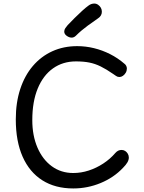

<svg xmlns="http://www.w3.org/2000/svg" viewBox="-20 -1040 811 1082"><path d="M681 -681Q687 -677 691 -669.5Q695 -662 695 -654Q695 -641 688.5 -630Q682 -619 672.5 -612.5Q663 -606 653 -606Q642 -606 634 -612Q626 -618 618 -623Q579 -650 547.5 -665.5Q516 -681 483.5 -687.5Q451 -694 408 -694Q334 -694 278.5 -654.5Q223 -615 192.5 -541Q162 -467 162 -363Q162 -276 191 -208.5Q220 -141 272 -103Q324 -65 393 -65Q437 -65 480 -79Q523 -93 562 -118.5Q601 -144 630 -178Q638 -187 646.5 -191Q655 -195 665 -195Q676 -195 685 -189.5Q694 -184 700 -174Q706 -164 706 -152Q706 -139 698 -125Q690 -111 673 -94Q621 -39 547 -8.5Q473 22 393 22Q291 22 218.5 -24Q146 -70 107.5 -157Q69 -244 69 -367Q69 -462 94 -538Q119 -614 165 -668Q211 -722 274.5 -751Q338 -780 415 -780Q463 -780 510 -768.5Q557 -757 600.5 -735Q644 -713 681 -681ZM384 -828Q370 -828 356 -838Q342 -848 342 -862Q342 -872 348 -881Q354 -890 361 -898Q379 -917 400.5 -938.5Q422 -960 443 -979Q464 -998 478 -1008Q487 -1015 495.5 -1017.5Q504 -1020 511 -1020Q523 -1020 533 -1013Q543 -1006 548.5 -996Q554 -986 554 -974Q554 -951 533 -937Q512 -923 474.5 -895.5Q437 -868 408 -839Q397 -828 384 -828Z"/></svg>

Font: Playpen Sans Arabic
Style: Regular
Weight: 400
Designer: Azza Alameddine, Laura Meseguer, Veronika Burian, José Scaglione
Foundry: TypeTogether
Version: Version 2.000